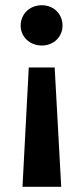

<svg xmlns="http://www.w3.org/2000/svg" viewBox="-20 -560 318 734"><path d="M140 -540C93 -540 59 -506 59 -462C59 -420 93 -386 140 -386C186 -386 219 -420 219 -462C219 -506 186 -540 140 -540ZM214 154 189 -302H90L66 154Z"/></svg>

Font: Talent
Style: Bold
Weight: 600
Designer: Mike Powis
Version: Version 1.001;hotconv 1.0.109;makeotfexe 2.5.65596